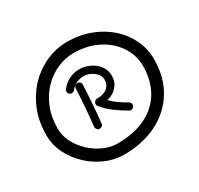

<svg xmlns="http://www.w3.org/2000/svg" viewBox="-151 -887 1129 1088"><g transform="rotate(-30 413.5 -343.0)"><path d="M272.5 -439.9Q264.6 -445.3 263.2 -454.8Q261.7 -464.4 267.6 -471.7Q288.6 -500.5 321 -516.4Q353.5 -532.2 388.2 -532.2Q422.4 -532.2 455.1 -517.1Q487.8 -502 509.5 -474.1Q531.2 -446.3 531.2 -407.7Q531.2 -367.7 505.9 -338.9Q480.5 -310.1 439.9 -300.8Q461.4 -278.8 487.3 -260.7Q513.2 -242.7 540 -228Q548.3 -223.1 550.8 -214.1Q553.2 -205.1 548.8 -196.8Q543.9 -189 534.9 -185.8Q525.9 -182.6 517.6 -187.5Q479.5 -209 441.9 -236.6Q404.3 -264.2 375.5 -299.3Q370.6 -304.2 370.6 -312Q370.1 -321.8 377 -329.6Q383.8 -337.4 393.6 -337.4Q439 -337.4 461.7 -357.7Q484.4 -377.9 484.4 -407.7Q484.4 -439.5 455.6 -462.6Q426.8 -485.8 388.2 -485.8Q364.3 -485.8 341.6 -474.9Q318.8 -463.9 304.7 -444.3Q298.8 -437 289.3 -435.5Q279.8 -434.1 272.5 -439.9ZM341.8 -469.7Q351.6 -469.2 357.7 -462.4Q363.8 -455.6 363.3 -445.8Q357.9 -320.8 345.2 -202.1Q344.7 -192.9 336.9 -187Q329.1 -181.2 319.8 -181.6Q310.5 -182.6 304.7 -190.4Q298.8 -198.2 299.3 -207.5Q305.7 -265.1 310.5 -326.7Q315.4 -388.2 317.9 -448.2Q318.4 -458 325.4 -464.1Q332.5 -470.2 341.8 -469.7ZM41 -300.8Q41 -391.6 71.5 -465.1Q102.1 -538.6 153.8 -591.6Q205.6 -644.5 271 -672.9Q336.4 -701.2 405.8 -701.2Q488.8 -701.2 558.1 -674.6Q627.4 -647.9 678.5 -602.1Q729.5 -556.2 757.3 -496.6Q785.2 -437 785.2 -371.1Q785.2 -252 731.9 -165.3Q678.7 -78.6 584.7 -32Q490.7 14.6 367.2 14.6Q308.1 14.6 250 -10.3Q191.9 -35.2 144.8 -79.1Q97.7 -123 69.3 -179.9Q41 -236.8 41 -300.8ZM115.2 -300.8Q115.2 -254.4 137.5 -211.2Q159.7 -168 196.5 -133.5Q233.4 -99.1 278.1 -78.9Q322.8 -58.6 367.2 -58.6Q475.1 -58.6 552.2 -95.9Q629.4 -133.3 670.7 -203.4Q711.9 -273.4 711.9 -371.1Q711.9 -419.4 690.7 -465.3Q669.4 -511.2 629.4 -547.9Q589.4 -584.5 532.7 -606.2Q476.1 -627.9 405.8 -627.9Q352.1 -627.9 300.3 -605.5Q248.5 -583 206.8 -540.5Q165 -498 140.1 -437.5Q115.2 -377 115.2 -300.8Z"/></g></svg>

Font: Mikhak-FD Regular
Style: FD-Regular
Weight: 400
Designer: Amin Abedi
Version: Version 3.2